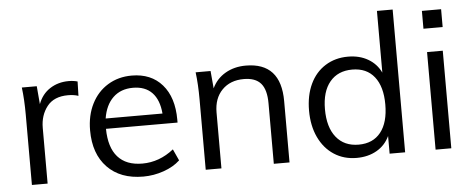

<svg xmlns="http://www.w3.org/2000/svg" viewBox="-50 -857 2418 986"><g transform="rotate(-5 1159.5 -364.5)"><path d="M358 -509 356 -435Q333 -443 303 -443Q230 -443 194.5 -397.5Q159 -352 159 -287V0H78V-362Q78 -440 70 -503H147L155 -410Q174 -461 216 -488Q258 -515 312 -515Q337 -515 358 -509Z M851 -254H482Q483 -158 526.5 -109Q570 -60 653 -60Q741 -60 815 -119L842 -60Q809 -29 757.5 -11Q706 7 652 7Q534 7 467 -62.5Q400 -132 400 -253Q400 -330 430 -389.5Q460 -449 514 -482Q568 -515 637 -515Q737 -515 794 -449.5Q851 -384 851 -269ZM485 -307H778Q772 -378 736.5 -415Q701 -452 638 -452Q575 -452 535.5 -414Q496 -376 485 -307Z M1406 -316V0H1325V-312Q1325 -382 1297 -414.5Q1269 -447 1209 -447Q1139 -447 1097 -404Q1055 -361 1055 -288V0H974V-362Q974 -440 966 -503H1043L1051 -413Q1074 -462 1120 -488.5Q1166 -515 1225 -515Q1406 -515 1406 -316Z M2002 -736V0H1922V-91Q1900 -44 1855.5 -18.5Q1811 7 1752 7Q1686 7 1635.5 -26Q1585 -59 1557 -118.5Q1529 -178 1529 -256Q1529 -334 1556.5 -392.5Q1584 -451 1635 -483Q1686 -515 1752 -515Q1811 -515 1855 -489.5Q1899 -464 1921 -418V-736ZM1922 -254Q1922 -346 1882 -396.5Q1842 -447 1768 -447Q1694 -447 1652.5 -397Q1611 -347 1611 -256Q1611 -163 1652.5 -111.5Q1694 -60 1768 -60Q1842 -60 1882 -110.5Q1922 -161 1922 -254Z M2159 0V-503H2240V0ZM2151 -716H2250V-624H2151Z"/></g></svg>

Font: Muli
Style: Regular
Weight: 400
Designer: Vernon Adams
Foundry: Vernon Adams
Version: Version 2.000